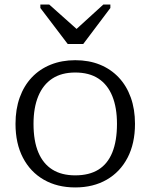

<svg xmlns="http://www.w3.org/2000/svg" viewBox="-20 -811 660 842"><path d="M277 -618H345L464 -776V-791H433L286 -657L344 -659L196 -791H157V-776ZM572 -268Q572 -182 539.5 -119.5Q507 -57 448 -23Q389 11 310 11Q231 11 172 -23Q113 -57 80.5 -119.5Q48 -182 48 -268Q48 -332 66.5 -383.5Q85 -435 119.5 -471.5Q154 -508 202.5 -527.5Q251 -547 310 -547Q370 -547 418 -527.5Q466 -508 500.5 -471.5Q535 -435 553.5 -383.5Q572 -332 572 -268ZM127 -268Q127 -193 148 -143Q169 -93 209.5 -67.5Q250 -42 310 -42Q371 -42 411.5 -67Q452 -92 472.5 -142.5Q493 -193 493 -268Q493 -339 472.5 -389.5Q452 -440 411.5 -466.5Q371 -493 310 -493Q250 -493 209.5 -466.5Q169 -440 148 -389.5Q127 -339 127 -268Z"/></svg>

Font: Roboto Serif Light
Style: Regular
Weight: 300
Designer: Greg Gazdowicz
Foundry: Commercial Type
Version: Version 1.008